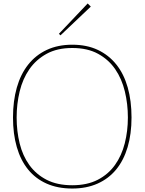

<svg xmlns="http://www.w3.org/2000/svg" viewBox="-20 -1078 834 1108"><path d="M504 -1040 329 -874 320 -883 486 -1058ZM739 -400Q739 -305 716.5 -229Q694 -153 650.5 -100Q607 -47 543 -18.5Q479 10 397 10Q313 10 249 -18.5Q185 -47 142 -100Q99 -153 77 -229Q55 -305 55 -400Q55 -495 77 -572.5Q99 -650 142.5 -705Q186 -760 250 -790Q314 -820 397 -820Q481 -820 544.5 -790Q608 -760 651.5 -705.5Q695 -651 717 -573.5Q739 -496 739 -400ZM718 -400Q718 -478 700.5 -550.5Q683 -623 645 -678.5Q607 -734 546 -767.5Q485 -801 397 -801Q310 -801 249 -767.5Q188 -734 149.5 -678.5Q111 -623 93.5 -550.5Q76 -478 76 -400Q76 -321 93.5 -250Q111 -179 149.5 -125.5Q188 -72 249 -40.5Q310 -9 397 -9Q483 -9 544 -40.5Q605 -72 643.5 -126Q682 -180 700 -251Q718 -322 718 -400Z"/></svg>

Font: TypoPRO Sinkin Sans
Style: 100 Thin
Weight: 100
Designer: Keith Bates
Foundry: K-Type
Version: Sinkin Sans (version 1.0)  by Keith Bates   •   © 2014   www